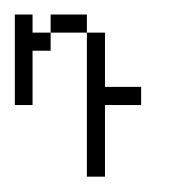

<svg xmlns="http://www.w3.org/2000/svg" viewBox="-20 -190 235 259"><path d="M97.2 48.3V-146H121.6V-72.8H170.4V-48.3H121.6V48.3ZM0 -48.3V-170.4H23.9V-146H48.3V-121.6H23.9V-48.3ZM48.3 -146V-170.4H97.2V-146Z"/></svg>

Font: FS Mondwest Regular
Style: Regular
Weight: 400
Designer: NZWStudios2024
Foundry: https://fontstruct.com
Version: Version 1.0